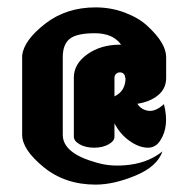

<svg xmlns="http://www.w3.org/2000/svg" viewBox="-20 -500 520 520"><path d="M239 -480Q281 -480 319 -465.5Q357 -451 380 -429Q430 -383 430 -345V-290Q430 -289 430 -289Q430 -260 408 -242Q386 -224 352 -219Q362 -203 381.5 -200Q401 -197 424 -218Q439 -159 415 -121Q402 -99 378.5 -100Q355 -101 330 -119Q305 -137 290 -166V-130Q290 -118 274 -109Q258 -100 235 -100Q212 -100 196 -109Q180 -118 180 -130V-289V-290Q180 -327 216.5 -353Q253 -379 305 -379Q306 -379 308 -379Q286 -410 237 -410Q188 -410 169 -395Q150 -380 150 -345V-200V-135Q150 -85 240 -60Q282 -47 333 -54Q384 -61 420 -90Q406 -49 347 -24.5Q288 0 239 0Q156 0 98 -47.5Q40 -95 40 -135V-158V-350Q45 -391 102 -435.5Q159 -480 239 -480ZM290 -289V-239Q320 -253 320 -289H319Q319 -296 315 -300Q311 -304 305 -304Q299 -304 294.5 -300Q290 -296 290 -289Z"/></svg>

Font: SOV_ThonBuri
Style: Book
Weight: 400
Version: Version 1.00